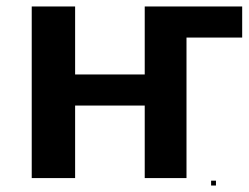

<svg xmlns="http://www.w3.org/2000/svg" viewBox="-20 -558 768 593"><path d="M78 -538V-8H212V-232H427V-8H556V-442H728V-538H427V-328H212V-538ZM632 15H647V0H632Z"/></svg>

Font: Passageway
Style: Light
Weight: 700
Foundry: Ascender Corporation
Version: Version 1.11